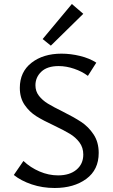

<svg xmlns="http://www.w3.org/2000/svg" viewBox="-20 -932 562 959"><path d="M193 -737 339 -912 396 -863 234 -704ZM252 -304Q196 -330 161.5 -351.5Q127 -373 103 -408Q79 -443 79 -493Q79 -573 137.5 -618.5Q196 -664 287 -664Q333 -664 380 -652.5Q427 -641 461 -619L419 -553Q390 -575 350.5 -588.5Q311 -602 273 -602Q216 -602 186.5 -574Q157 -546 157 -506Q157 -476 174.5 -453.5Q192 -431 219 -414.5Q246 -398 291 -376Q349 -347 385.5 -323Q422 -299 447.5 -260.5Q473 -222 473 -168Q473 -84 411 -38.5Q349 7 253 7Q192 7 138.5 -11Q85 -29 49 -58L97 -128Q132 -95 177.5 -75.5Q223 -56 270 -56Q328 -56 362 -84.5Q396 -113 396 -160Q396 -195 377 -220.5Q358 -246 330 -263Q302 -280 252 -304Z"/></svg>

Font: Ysabeau SC Medium
Style: Regular
Weight: 500
Designer: Christian Thalmann (Catharsis Fonts)
Version: Version 0.003